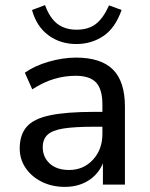

<svg xmlns="http://www.w3.org/2000/svg" viewBox="-20 -721 584 750"><path d="M233 9Q183 9 143 -11Q103 -31 80 -65Q57 -99 57 -141Q57 -194 84 -225.5Q111 -257 175 -270.5Q239 -284 347 -284H380V-313Q380 -372 355.5 -398.5Q331 -425 275 -425Q233 -425 191 -412.5Q149 -400 106 -372L77 -437Q115 -464 170.5 -480Q226 -496 277 -496Q374 -496 421 -449.5Q468 -403 468 -304V0H382V-83Q364 -40 325 -15.5Q286 9 233 9ZM250 -57Q306 -57 343 -97Q380 -137 380 -198V-226H349Q271 -226 227.5 -219Q184 -212 165.5 -194.5Q147 -177 147 -146Q147 -107 174.5 -82Q202 -57 250 -57ZM278 -549Q216 -549 169.5 -583Q123 -617 105 -682L156 -701Q174 -651 204 -628Q234 -605 279 -605Q325 -605 354 -627Q383 -649 406 -700L455 -682Q430 -611 383.5 -580Q337 -549 278 -549Z"/></svg>

Font: Nunito Sans Medium
Style: Regular
Weight: 500
Designer: Vernon Adams
Foundry: Vernon Adams
Version: Version 3.101; ttfautohint (v1.8.4.7-5d5b);gftools[0.9.27]